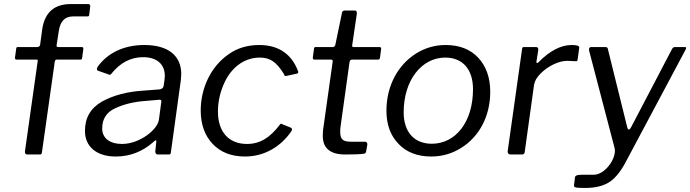

<svg xmlns="http://www.w3.org/2000/svg" viewBox="-20 -762 3404 947"><path d="M267 -530C262 -530 259 -532 259 -536V-538L270 -609C277 -657 300 -681 340 -681H409C417 -681 419 -682 420 -689L425 -730C425 -731 425 -732 425 -733C425 -739 421 -742 413 -742H329C247 -742 200 -700 188 -616L178 -542C177 -535 172 -530 165 -530H70C62 -530 61 -529 60 -522L54 -479C54 -478 54 -477 54 -476C54 -471 56 -468 62 -468H161C165 -468 166 -467 166 -464C166 -463 166 -462 166 -461L103 -15C103 -14 103 -13 103 -12C103 -5 107 0 114 0H176C184 0 186 -3 187 -12L250 -457C251 -464 254 -468 259 -468H375C382 -468 384 -469 385 -476L391 -520C391 -521 391 -522 391 -523C391 -528 388 -530 382 -530Z M737 -62C742 -67 746 -70 748 -70C750 -70 751 -68 751 -64L746 -16C746 -5 750 0 759 0H809C820 0 822 -1 823 -12L872 -367C873 -380 874 -390 874 -397C874 -486 811 -540 692 -540C591 -540 511 -501 462 -433C459 -428 458 -424 458 -421C458 -417 460 -414 464 -413L515 -395C518 -394 520 -393 522 -393C523 -393 525 -393 529 -398C573 -453 625 -480 686 -480C753 -480 793 -446 793 -387C793 -383 792 -376 791 -365L787 -338C786 -329 778 -322 766 -321L687 -315C607 -310 539 -292 483 -261C427 -229 399 -181 399 -116C399 -39 456 10 551 10C621 10 683 -14 737 -62ZM764 -173C759 -124 670 -52 582 -52C521 -52 484 -81 484 -128C484 -175 505 -208 548 -228C591 -248 640 -260 696 -264L765 -270C766 -270 767 -270 767 -270C773 -270 776 -268 776 -263Z M1259 -540C1201 -540 1150 -525 1107 -494C1019 -433 970 -326 970 -217C970 -148 990 -93 1029 -52C1068 -11 1121 10 1188 10C1287 10 1367 -41 1418 -116C1419 -119 1420 -121 1420 -123C1420 -126 1420 -130 1413 -133L1373 -149C1366 -153 1365 -153 1361 -148C1312 -83 1263 -52 1198 -52C1109 -52 1055 -111 1055 -211C1055 -254 1063 -297 1080 -338C1112 -420 1177 -478 1262 -478C1313 -478 1344 -455 1379 -399C1382 -392 1384 -387 1388 -387H1390L1445 -399C1449 -400 1451 -403 1451 -406C1451 -408 1451 -410 1450 -411C1421 -490 1359 -540 1259 -540Z M1682 0C1725 0 1757 -1 1776 -4C1782 -5 1785 -9 1786 -16L1792 -50C1792 -57 1788 -63 1781 -63H1712C1673 -63 1658 -73 1658 -112C1658 -123 1659 -133 1660 -140L1704 -456C1706 -464 1710 -468 1716 -468H1843C1851 -468 1851 -469 1854 -476L1860 -521C1860 -522 1860 -523 1860 -523C1860 -528 1857 -530 1849 -530H1724C1719 -530 1717 -532 1717 -536V-538L1740 -694C1740 -695 1740 -696 1740 -697C1740 -706 1737 -710 1731 -710H1680C1673 -710 1669 -707 1667 -700L1634 -541C1633 -536 1628 -530 1623 -530H1538C1531 -530 1530 -528 1529 -523L1523 -480C1523 -479 1523 -478 1523 -477C1523 -471 1525 -468 1530 -468H1612C1618 -468 1621 -466 1621 -461V-459L1574 -125C1573 -117 1572 -106 1572 -92C1572 -31 1609 0 1682 0Z M2107 10C2160 10 2209 -4 2254 -32C2343 -87 2398 -188 2398 -309C2398 -379 2378 -435 2339 -477C2300 -519 2246 -540 2178 -540C2125 -540 2077 -526 2032 -498C1943 -442 1886 -339 1886 -216C1886 -147 1906 -93 1946 -52C1985 -11 2039 10 2107 10ZM2110 -53C2022 -53 1971 -112 1971 -208C1971 -368 2061 -478 2176 -478C2263 -478 2313 -419 2313 -322C2313 -159 2226 -53 2110 -53Z M2552 0C2563 0 2567 -3 2568 -12L2614 -343C2617 -362 2627 -380 2646 -399C2682 -436 2737 -462 2777 -462C2788 -462 2803 -461 2822 -460C2822 -460 2823 -460 2823 -460C2826 -460 2828 -463 2829 -468L2837 -527C2837 -527 2837 -527 2837 -528C2837 -536 2825 -540 2800 -540C2747 -540 2692 -512 2636 -455C2633 -452 2631 -451 2629 -451C2627 -451 2626 -452 2626 -455V-459L2635 -516C2635 -517 2635 -517 2635 -518C2635 -526 2631 -530 2624 -530H2565C2558 -530 2556 -528 2555 -520L2484 -16C2484 -15 2484 -14 2484 -13C2484 -6 2489 0 2498 0Z M2868 165C2914 165 2952 156 2981 139C3010 122 3037 90 3062 45L3362 -518C3364 -521 3364 -523 3364 -525C3364 -526 3365 -530 3357 -530H3309C3302 -530 3297 -526 3293 -517L3093 -135C3089 -127 3085 -123 3081 -123C3078 -123 3076 -126 3074 -133L2978 -521C2977 -527 2973 -530 2965 -530H2897C2889 -530 2885 -526 2885 -518L2886 -511L3011 -33C3012 -28 3013 -23 3013 -19C3013 -3 3008 14 2998 33C2978 70 2942 100 2909 100H2849C2826 100 2817 104 2816 113L2811 152C2811 152 2811 153 2811 153C2811 164 2823 165 2868 165Z"/></svg>

Font: Libre Franklin
Style: Italic
Weight: 400
Italic angle: -8°
Designer: Pablo Impallari, Rodrigo Fuenzalida
Foundry: Impallari Type
Version: Version 1.002; ttfautohint (v1.5)